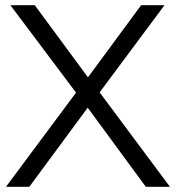

<svg xmlns="http://www.w3.org/2000/svg" viewBox="-20 -720 678 740"><path d="M93 0H3L273 -363L20 -700H114L319 -422L524 -700H614L364 -364L635 0H542L318 -305Z"/></svg>

Font: Red Hat Display
Style: Regular
Weight: 400
Designer: Pentagram / MCKL
Foundry: Pentagram / MCKL
Version: Version 1.003; Red Hat Display